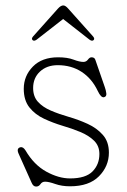

<svg xmlns="http://www.w3.org/2000/svg" viewBox="-20 -681 468 707"><path d="M192.5 -441Q152.5 -441 127.2 -417.5Q102 -394 102 -357Q102 -325.5 119.8 -306Q137.5 -286.5 167.2 -273.8Q197 -261 233.5 -250.5Q268.5 -240.5 302.5 -225Q336.5 -209.5 358.8 -184.2Q381 -159 381 -119Q381 -69 344.5 -32Q308 5 238 5Q207.5 5 183.5 -3.5Q159.5 -12 146 -12Q135 -12 129 -3Q123 6 113 6Q102 6 96 -9L49 -114Q39 -135.5 56 -139Q65.5 -140.5 74 -127Q105 -74 150.5 -49Q196 -24 238 -24Q295.5 -24 320.8 -49.8Q346 -75.5 346 -114Q346 -143.5 326.5 -162.8Q307 -182 275.8 -195Q244.5 -208 210 -218Q175 -228.5 142.2 -243.8Q109.5 -259 88.5 -285.2Q67.5 -311.5 67.5 -354Q67.5 -401.5 101 -435.8Q134.5 -470 194 -470Q228 -470 250.5 -461.5Q273 -453 287 -453Q297.5 -453 303.8 -461.5Q310 -470 317 -470Q328 -470 331 -461L366 -360Q370 -349 371.5 -337.2Q373 -325.5 363 -323Q352 -320.5 340 -346Q318.5 -391.5 280.8 -416.2Q243 -441 192.5 -441ZM323.5 -532.5Q318 -529 309.5 -535L212.5 -611L115 -535Q106.5 -529 101 -532.5Q94 -537.5 101.5 -546.5L193.5 -649.5Q204 -661 213 -661Q221 -661 231 -649.5L323 -546.5Q330.5 -537.5 323.5 -532.5Z"/></svg>

Font: Fraunces 9pt S100 Thin
Style: Regular
Weight: 100
Version: Version 1.000; ttfautohint (v1.8.3)